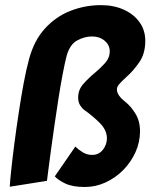

<svg xmlns="http://www.w3.org/2000/svg" viewBox="-20 -725 612 748"><path d="M18 2.5Q19 -18.5 23.8 -63.2Q28.5 -108 36 -165.8Q43.5 -223.5 52.8 -284.8Q62 -346 72.2 -401Q82.5 -456 93 -494Q112.5 -567 155 -613.8Q197.5 -660.5 254.5 -682.8Q311.5 -705 373.5 -705Q423.5 -705 462.5 -687.2Q501.5 -669.5 523.8 -638.2Q546 -607 546 -566Q546 -516 522.5 -482.2Q499 -448.5 474 -426.5Q457 -411 446.2 -399.2Q435.5 -387.5 435.5 -377.5Q435.5 -364 444.5 -351.8Q453.5 -339.5 469 -327.5Q489 -312 507.2 -283Q525.5 -254 525.5 -213.5Q525.5 -171.5 508 -132.5Q490.5 -93.5 460.5 -63Q430.5 -32.5 391.8 -14.5Q353 3.5 310.5 3.5Q262 3.5 233.5 -10.5Q205 -24.5 193.5 -38L273.5 -154Q286 -141.5 302.5 -131.5Q319 -121.5 339 -121.5Q365 -121.5 380.8 -141.5Q396.5 -161.5 396.5 -186Q396.5 -217.5 369.8 -244.8Q343 -272 309 -296Q299.5 -303 292 -315Q284.5 -327 284.5 -345Q284.5 -375 304 -397.2Q323.5 -419.5 347.5 -439.5Q370.5 -458.5 389 -479Q407.5 -499.5 407.5 -525.5Q407.5 -549.5 387.8 -566.2Q368 -583 338.5 -583Q309.5 -583 280.8 -567.5Q252 -552 239.5 -507Q232.5 -479.5 224.2 -436.5Q216 -393.5 208 -342.5Q200 -291.5 192.5 -239.5Q185 -187.5 178.8 -142Q172.5 -96.5 168.5 -64.2Q164.5 -32 163 -20.5Z"/></svg>

Font: Grandstander
Style: Bold Italic
Weight: 700
Italic angle: -15°
Designer: Tyler Finck
Foundry: Etcetera Type Co
Version: Version 1.200; ttfautohint (v1.8.3)